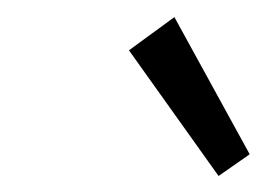

<svg xmlns="http://www.w3.org/2000/svg" viewBox="-20 -789 318 229"><path d="M133.8 -729 188 -768.6 277.8 -605 240.7 -579.1Z"/></svg>

Font: Reddit Sans Vanilla Light
Style: Italic
Weight: 300
Italic angle: -11.25°
Designer: Stephen Hutchings
Version: Version 1.013